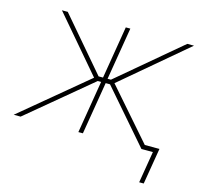

<svg xmlns="http://www.w3.org/2000/svg" viewBox="-120 -651 954 916"><g transform="rotate(15 357.0 -192.5)"><path d="M-17.6 0 307.1 -270 75.7 -541H104.5L326.2 -281.7H348.1L391.1 -541H413.6L370.6 -281.7H387.2L694.8 -541H728L407.7 -270L643.6 0H613.3L388.7 -259.3H367.2L324.2 0H301.8L344.7 -259.3H328.1L16.6 0ZM644 156.2 669.9 0H617.2L621.1 -22.5H696.3L666.5 156.2Z"/></g></svg>

Font: Inter 17pt Thin
Style: Italic
Weight: 250
Italic angle: -9.3988°
Version: Version 4.001;git-66647c0bb